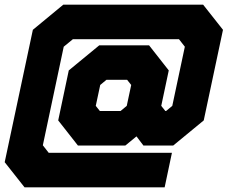

<svg xmlns="http://www.w3.org/2000/svg" viewBox="-29 -764 970 818"><path d="M75.5 34 -9 -73 111 -637 240.5 -744H836.5L921 -637L839 -251L709 -144H582L552.5 -183L505 -144H303L219 -251L264 -464L394 -571H606L690 -464L658 -313L675.5 -291H678.5L705 -313L758.5 -565L733.5 -597H281.5L242.5 -565L153.5 -145L178.5 -113H703.5L672.5 34ZM126 -39H628H126L72.5 -107L177.5 -602L260 -670H782L835.5 -602L767.5 -283L685 -215H631L577.5 -283L608.5 -427L558.5 -503H414.5L334.5 -437L301.5 -283L355 -215H495L577.5 -283L631 -215H685L767.5 -283L835.5 -602L782 -670H260L177.5 -602L72.5 -107ZM355 -215 301.5 -283 334.5 -437 414.5 -503H558.5L608.5 -427L577.5 -283L495 -215ZM396.5 -291H484.5L511 -313L530 -402L512.5 -424H424.5L398 -402L379 -313Z"/></svg>

Font: Tourney Black
Style: Italic
Weight: 900
Italic angle: -12°
Version: Version 1.015